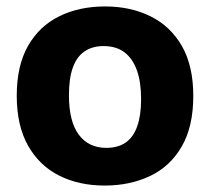

<svg xmlns="http://www.w3.org/2000/svg" viewBox="-20 -562 652 596"><path d="M305 14Q225 14 163.5 -17Q102 -48 67 -110Q32 -172 32 -265Q32 -358 67 -419.5Q102 -481 164 -511.5Q226 -542 306 -542Q386 -542 448 -511Q510 -480 545 -418.5Q580 -357 580 -264Q580 -169 544 -107Q508 -45 445.5 -15.5Q383 14 305 14ZM310 -103Q346 -103 370 -119.5Q394 -136 406 -170Q418 -204 418 -254Q418 -307 405 -343.5Q392 -380 366.5 -399.5Q341 -419 301 -419Q267 -419 242.5 -402.5Q218 -386 206 -352Q194 -318 194 -267Q194 -185 224.5 -144Q255 -103 310 -103Z"/></svg>

Font: Bricolage Grotesque 96pt ExtraBold ExtraBold
Style: Regular
Weight: 800
Version: Version 1.001;gftools[0.9.33.dev8+g029e19f]